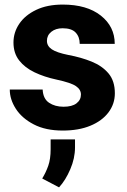

<svg xmlns="http://www.w3.org/2000/svg" viewBox="-20 -558 553 835"><path d="M332 -147Q332 -168.5 310.5 -183.3Q289.1 -198.2 225.6 -211.9Q172.9 -223.1 130.4 -243.4Q87.9 -263.7 63.2 -295.4Q38.6 -327.1 38.6 -373Q38.6 -417.5 64 -454.8Q89.4 -492.2 137.5 -515.1Q185.5 -538.1 252.9 -538.1Q357.9 -538.1 418.5 -490.2Q479 -442.4 479 -367.2H326.7Q326.7 -397.5 309.1 -416.3Q291.5 -435.1 252.4 -435.1Q222.2 -435.1 203.1 -419.7Q184.1 -404.3 184.1 -380.4Q184.1 -357.9 205.3 -343.5Q226.6 -329.1 277.8 -318.8Q333 -308.6 378.7 -290Q424.3 -271.5 451.9 -238.8Q479.5 -206.1 479.5 -152.3Q479.5 -106 451.7 -69.1Q423.8 -32.2 373 -11.2Q322.3 9.8 252.9 9.8Q178.2 9.8 126.7 -17.1Q75.2 -43.9 48.8 -85Q22.5 -126 22.5 -168.5H165.5Q167.5 -128.4 193.4 -111.1Q219.2 -93.8 256.3 -93.8Q293.5 -93.8 312.7 -108.6Q332 -123.5 332 -147ZM306.2 48.3V83Q306.2 130.4 285.6 178.2Q265.1 226.1 236.8 256.8L163.6 218.3Q179.7 191.9 189.9 162.8Q200.2 133.8 200.2 90.8V48.3Z"/></svg>

Font: Vazirmatn RD UI ExtraBold
Style: Regular
Weight: 800
Designer: Saber Rastikerdar
Foundry: Saber Rastikerdar
Version: Version 33.003